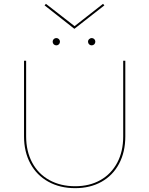

<svg xmlns="http://www.w3.org/2000/svg" viewBox="-20 -974 777 999"><path d="M367 -824 212 -946 219 -954 368 -838 516 -954 523 -946ZM273 -776Q281 -776 286.5 -770.5Q292 -765 292 -757Q292 -749 286.5 -743.5Q281 -738 273 -738Q265 -738 259.5 -743.5Q254 -749 254 -757Q254 -765 259.5 -770.5Q265 -776 273 -776ZM457 -776Q465 -776 470.5 -770.5Q476 -765 476 -757Q476 -749 470.5 -743.5Q465 -738 457 -738Q449 -738 443.5 -743.5Q438 -749 438 -757Q438 -765 444 -770.5Q450 -776 457 -776ZM632 -658V-264Q632 -183 599.5 -122Q567 -61 508 -28Q449 5 371 5Q292 5 231.5 -28.5Q171 -62 138 -123Q105 -184 105 -265V-658H116V-265Q116 -187 147.5 -128Q179 -69 237 -37Q295 -5 371 -5Q446 -5 502.5 -37Q559 -69 590 -127.5Q621 -186 621 -264V-658Z"/></svg>

Font: Ysabeau SC Hairline
Style: Regular
Weight: 100
Designer: Christian Thalmann (Catharsis Fonts)
Version: Version 0.003